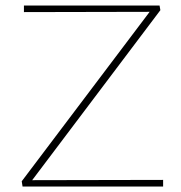

<svg xmlns="http://www.w3.org/2000/svg" viewBox="-20 -678 657 698"><path d="M573 -24V0H62L59 -19L524 -635L67 -634V-658H560L563 -641L97 -23Z"/></svg>

Font: Ysabeau SC Extralight
Style: Regular
Weight: 200
Designer: Christian Thalmann (Catharsis Fonts)
Version: Version 0.003